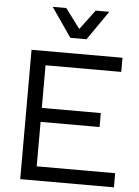

<svg xmlns="http://www.w3.org/2000/svg" viewBox="-62 -993 755 1041"><g transform="rotate(5 316.0 -473.0)"><path d="M490 -946 380 -787H292L182 -946H256L336 -839L416 -946ZM88 0V-704H583V-627H171V-395H492V-319H171V-77H598V0Z"/></g></svg>

Font: Prodigy Sans
Style: Regular
Weight: 400
Designer: Wei Huang
Foundry: Wei Huang
Version: Version 1.003; ttfautohint (v1.8.3)